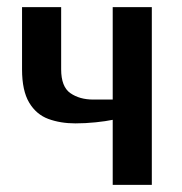

<svg xmlns="http://www.w3.org/2000/svg" viewBox="-20 -520 512 540"><path d="M297 0V-183Q278 -179 249 -176Q220 -173 192 -173Q150 -173 116 -185.5Q82 -198 62 -231.5Q42 -265 42 -325V-500H152V-325Q152 -276 178 -258Q204 -240 242 -240H297V-500H407V0Z"/></svg>

Font: Cuprum SemiBold
Style: Regular
Weight: 600
Designer: Jovanny Lemonad
Foundry: Jovanny Lemonad
Version: Version 3.000